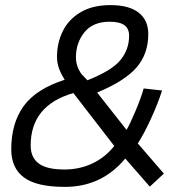

<svg xmlns="http://www.w3.org/2000/svg" viewBox="-20 -721 661 751"><path d="M24 -137Q24 -239 72.5 -306Q121 -373 233 -409Q217 -435 210 -455.5Q203 -476 203 -499Q203 -553 225.5 -599Q248 -645 295 -673Q342 -701 412 -701Q485 -701 522.5 -671.5Q560 -642 560 -588Q560 -510 514 -457Q468 -404 360 -359L475 -213Q489 -237 510.5 -288Q532 -339 542 -375L614 -367Q597 -314 569.5 -254.5Q542 -195 519 -160L621 -42L566 9L470 -101Q378 10 234 10Q123 10 73.5 -27Q24 -64 24 -137ZM485 -581Q485 -609 466.5 -622.5Q448 -636 409 -636Q343 -636 310 -594.5Q277 -553 277 -497Q277 -461 299 -431L322 -407Q418 -445 451.5 -486.5Q485 -528 485 -581ZM427 -150 267 -357Q100 -309 100 -152Q100 -105 131.5 -81.5Q163 -58 232 -58Q291 -58 341 -81.5Q391 -105 427 -150Z"/></svg>

Font: Cairo
Style: Italic
Weight: 400
Italic angle: -13°
Designer: Mohamed Gaber, Accademia di Belle Arti di Urbino and others
Foundry: Kief Type Foundry, Accademia di Belle Arti di Urbino and others
Version: Version 3.011